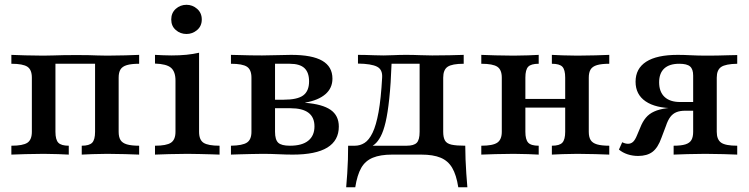

<svg xmlns="http://www.w3.org/2000/svg" viewBox="-20 -645 3123 801"><path d="M27.4 0V-37.1Q75.8 -37.1 94.4 -49.6Q112.9 -62.1 112.9 -95.2V-321Q112.9 -354 94.4 -366.5Q75.8 -379 27.4 -379V-416.1Q46.8 -415.3 85.1 -414.1Q123.4 -412.9 160.5 -412.9Q182.3 -412.9 202.4 -413.7Q222.6 -414.5 245.6 -414.9Q268.5 -415.3 299.2 -415.3Q329 -415.3 348.8 -414.9Q368.5 -414.5 386.3 -413.7Q404 -412.9 427.4 -412.9Q464.5 -412.9 502.8 -414.1Q541.1 -415.3 560.5 -416.1V-379Q528.2 -379 509.3 -373.4Q490.3 -367.7 482.7 -355.2Q475 -342.7 475 -321V-95.2Q475 -73.4 482.7 -60.9Q490.3 -48.4 509.3 -42.7Q528.2 -37.1 560.5 -37.1V0Q541.1 -0.8 502.8 -2Q464.5 -3.2 427.4 -3.2Q396 -3.2 365.7 -2Q335.5 -0.8 321 0V-37.1Q352.4 -37.1 364.5 -49.6Q376.6 -62.1 376.6 -95.2V-383.1L380.6 -379H207.3L211.3 -383.1V-95.2Q211.3 -62.1 223.4 -49.6Q235.5 -37.1 266.9 -37.1V0Q252.4 -0.8 223 -2Q193.5 -3.2 162.1 -3.2Q125 -3.2 85.9 -2Q46.8 -0.8 27.4 0Z M626.6 0V-37.1Q674.2 -37.1 693.1 -49.6Q712.1 -62.1 712.1 -95.2V-308.9Q712.1 -346 693.5 -362.1Q675 -378.2 626.6 -379.8V-416.1Q642.7 -415.3 660.5 -414.5Q678.2 -413.7 696 -413.7Q729 -413.7 757.7 -416.5Q786.3 -419.4 810.5 -425V-95.2Q810.5 -61.3 829.4 -49.2Q848.4 -37.1 896 -37.1V0Q883.9 -0.8 861.7 -1.2Q839.5 -1.6 813.7 -2.4Q787.9 -3.2 762.1 -3.2Q723.4 -3.2 684.7 -2Q646 -0.8 626.6 0ZM758.1 -503.2Q732.3 -503.2 713.3 -519.8Q694.4 -536.3 694.4 -563.7Q694.4 -591.1 713.3 -608.1Q732.3 -625 758.1 -625Q783.1 -625 802.4 -608.1Q821.8 -591.1 821.8 -563.7Q821.8 -536.3 802.4 -519.8Q783.1 -503.2 758.1 -503.2Z M943.5 0V-37.1Q991.9 -37.9 1010.5 -50.4Q1029 -62.9 1029 -95.2V-321Q1029 -354 1010.5 -366.5Q991.9 -379 943.5 -379V-416.1Q956.5 -416.1 978.2 -415.3Q1000 -414.5 1025.4 -414.1Q1050.8 -413.7 1073.4 -413.7Q1104.8 -413.7 1135.5 -414.9Q1166.1 -416.1 1194.4 -416.1Q1282.3 -416.1 1324.6 -391.5Q1366.9 -366.9 1366.9 -316.9Q1366.9 -277.4 1337.5 -252Q1308.1 -226.6 1253.2 -216.9V-216.1Q1325 -210.5 1359.3 -186.7Q1393.5 -162.9 1393.5 -116.9Q1393.5 -58.9 1345.6 -29.4Q1297.6 0 1201.6 0Q1174.2 0 1141.1 -1.6Q1108.1 -3.2 1075.8 -3.2Q1052.4 -3.2 1027 -2.4Q1001.6 -1.6 979 -1.2Q956.5 -0.8 943.5 0ZM1189.5 -37.1Q1240.3 -37.1 1266.1 -58.1Q1291.9 -79 1291.9 -117.7Q1291.9 -155.6 1266.9 -174.6Q1241.9 -193.5 1191.9 -193.5H1100.8V-229H1162.9Q1221 -229 1245.2 -247.2Q1269.4 -265.3 1269.4 -305.6Q1269.4 -342.7 1250 -360.9Q1230.6 -379 1188.7 -379H1121L1127.4 -383.9V-95.2Q1127.4 -62.1 1140.7 -49.6Q1154 -37.1 1189.5 -37.1Z M1424.2 136.3Q1426.6 108.9 1428.6 79.4Q1430.6 50 1431.5 20.2Q1432.3 -9.7 1432.3 -37.1H1676.6Q1706.5 -37.1 1718.5 -49.2Q1730.6 -61.3 1730.6 -95.2V-381.5L1733.9 -379H1608.9L1613.7 -382.3Q1610.5 -294.4 1604 -233.9Q1597.6 -173.4 1588.7 -135.5Q1579.8 -97.6 1568.1 -75.8Q1556.5 -54 1543.1 -43.1Q1529.8 -32.3 1514.5 -27.4L1460.5 -37.1Q1482.3 -37.1 1500.8 -48.8Q1519.4 -60.5 1534.3 -91.1Q1549.2 -121.8 1559.3 -177.4Q1569.4 -233.1 1574.2 -321Q1576.6 -354.8 1552.8 -366.9Q1529 -379 1473.4 -379.8V-416.1Q1487.1 -416.1 1504.8 -415.7Q1522.6 -415.3 1542.3 -414.5Q1562.1 -413.7 1580.6 -413.7Q1600.8 -413.7 1623 -414.9Q1645.2 -416.1 1674.2 -416.1Q1705.6 -416.1 1731 -414.9Q1756.5 -413.7 1783.1 -413.7Q1818.5 -413.7 1856 -414.5Q1893.5 -415.3 1914.5 -416.1V-379Q1866.1 -379 1847.6 -366.5Q1829 -354 1829 -321V-95.2Q1829 -71.8 1836.3 -58.9Q1843.5 -46 1863.7 -41.5Q1883.9 -37.1 1921 -37.1Q1921 -9.7 1922.2 20.2Q1923.4 50 1925.4 79.4Q1927.4 108.9 1929.8 136.3H1891.9Q1883.9 84.7 1866.5 55.2Q1849.2 25.8 1818.1 12.9Q1787.1 0 1737.9 0H1615.3Q1566.9 0 1535.5 12.9Q1504 25.8 1487.1 55.2Q1470.2 84.7 1462.1 136.3Z M2282.3 0V-37.1Q2314.5 -37.1 2326.2 -50Q2337.9 -62.9 2337.9 -95.2V-321Q2337.9 -354 2326.2 -366.5Q2314.5 -379 2282.3 -379V-416.1Q2296.8 -415.3 2327 -414.1Q2357.3 -412.9 2388.7 -412.9Q2425.8 -412.9 2464.1 -414.1Q2502.4 -415.3 2521.8 -416.1V-379Q2489.5 -379 2470.6 -373.4Q2451.6 -367.7 2444 -355.2Q2436.3 -342.7 2436.3 -321V-95.2Q2436.3 -73.4 2444 -60.9Q2451.6 -48.4 2470.6 -42.7Q2489.5 -37.1 2521.8 -37.1V0Q2502.4 -0.8 2464.1 -2Q2425.8 -3.2 2388.7 -3.2Q2357.3 -3.2 2327 -2Q2296.8 -0.8 2282.3 0ZM1987.9 0V-37.1Q2036.3 -37.1 2054.8 -50Q2073.4 -62.9 2073.4 -95.2V-321Q2073.4 -354 2054.8 -366.5Q2036.3 -379 1987.9 -379V-416.1Q2007.3 -415.3 2046.4 -414.1Q2085.5 -412.9 2122.6 -412.9Q2154 -412.9 2183.5 -414.1Q2212.9 -415.3 2227.4 -416.1V-379Q2195.2 -379 2183.5 -366.5Q2171.8 -354 2171.8 -321V-95.2Q2171.8 -62.9 2183.5 -50Q2195.2 -37.1 2227.4 -37.1V0Q2212.9 -0.8 2183.5 -2Q2154 -3.2 2122.6 -3.2Q2085.5 -3.2 2046.4 -2Q2007.3 -0.8 1987.9 0ZM2133.9 -196V-232.3H2375.8V-196Z M2790.3 0V-37.1Q2821.8 -37.1 2839.5 -42.7Q2857.3 -48.4 2864.5 -60.9Q2871.8 -73.4 2871.8 -95.2V-329.8Q2871.8 -356.5 2858.9 -367.7Q2846 -379 2813.7 -379Q2772.6 -379 2751.2 -359.3Q2729.8 -339.5 2729.8 -301.6Q2729.8 -262.1 2752.4 -240.7Q2775 -219.4 2817.7 -219.4H2907.3V-193.5H2794.4Q2715.3 -193.5 2673.4 -222.2Q2631.5 -250.8 2631.5 -304Q2631.5 -358.9 2675.8 -387.5Q2720.2 -416.1 2807.3 -416.1Q2833.1 -416.1 2862.5 -414.5Q2891.9 -412.9 2929 -412.9Q2949.2 -412.9 2972.6 -413.3Q2996 -413.7 3018.1 -414.5Q3040.3 -415.3 3055.6 -415.3V-379Q3007.3 -378.2 2988.7 -365.7Q2970.2 -353.2 2970.2 -321V-95.2Q2970.2 -62.9 2988.3 -50Q3006.5 -37.1 3055.6 -37.1V0Q3036.3 -0.8 2998.4 -2Q2960.5 -3.2 2921.8 -3.2Q2885.5 -3.2 2847.6 -2Q2809.7 -0.8 2790.3 0ZM2641.9 5.6Q2619.4 5.6 2598.4 -1.2Q2577.4 -8.1 2562.1 -21L2575.8 -51.6Q2588.7 -45.2 2600 -45.2Q2612.1 -45.2 2621 -53.2Q2629.8 -61.3 2637.9 -81.5L2650.8 -112.1Q2660.5 -137.1 2674.2 -153.6Q2687.9 -170.2 2709.3 -179.8Q2730.6 -189.5 2761.3 -193.5Q2791.9 -197.6 2837.1 -197.6H2900.8V-183.1H2838.7Q2816.9 -183.1 2802 -177Q2787.1 -171 2776.6 -157.3Q2766.1 -143.5 2758.1 -119.4L2739.5 -70.2Q2725 -29 2702.4 -11.7Q2679.8 5.6 2641.9 5.6Z"/></svg>

Font: Playfair 9pt SemiBold
Style: Regular
Weight: 600
Designer: Claus Eggers Sørensen
Foundry: Claus Eggers Sørensen
Version: Version 2.001;gftools[0.9.30]